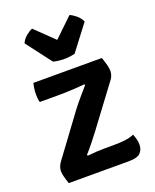

<svg xmlns="http://www.w3.org/2000/svg" viewBox="-138 -816 724 896"><g transform="rotate(-20 224.0 -368.0)"><path d="M195 -308.5Q212.5 -332 234.8 -357.8Q257 -383.5 275 -404.5L272 -408.5Q248 -406 210 -404Q172 -402 142.5 -402H48.5Q46 -411.5 45 -422Q44 -432.5 44 -441Q44 -466.5 51 -496H391Q399.5 -471.5 403.8 -455Q408 -438.5 408 -425.5Q408 -416.5 404.8 -405.8Q401.5 -395 394.5 -386L247.5 -189Q230.5 -166 210 -140.5Q189.5 -115 171 -94.5L174 -90Q197 -92.5 219.8 -93.8Q242.5 -95 261 -95H303.5Q333 -95 359.5 -98Q386 -101 405.5 -110Q418 -80.5 418 -57Q418 -31 402.2 -15.5Q386.5 0 346 0H46.5Q31 -44.5 31 -64Q31 -74.5 35 -86.2Q39 -98 49.5 -111.5ZM171 -558 75.5 -683.5Q83.5 -702.5 101 -716.8Q118.5 -731 132 -736L224.5 -646.5L317.5 -736Q331 -731 348.2 -716.8Q365.5 -702.5 374 -683.5L278.5 -558Q254.5 -551.5 224.5 -551.5Q195 -551.5 171 -558Z"/></g></svg>

Font: Signika Negative SemiBold
Style: Regular
Weight: 600
Designer: Anna Giedryś
Foundry: Anna Giedryś
Version: Version 2.000; ttfautohint (v1.8.3) -l 8 -r 50 -G 200 -x 9 -